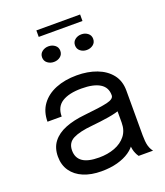

<svg xmlns="http://www.w3.org/2000/svg" viewBox="-154 -954 918 1068"><g transform="rotate(-20 304.5 -420.0)"><path d="M262 10Q201.5 10 156.2 -9Q111 -28 86 -63.8Q61 -99.5 61 -149.5Q61 -201.5 88 -236.2Q115 -271 164 -290.5Q213 -310 278 -316.5Q376 -326.5 417.5 -336.2Q459 -346 459 -368Q459 -368.5 459 -368.8Q459 -369 459 -369.5Q459 -415.5 421.5 -438.2Q384 -461 313 -461Q239 -461 198 -435.2Q157 -409.5 157 -352H73Q73 -411.5 103.5 -453.2Q134 -495 188.2 -517Q242.5 -539 313.5 -539Q378.5 -539 430.8 -519.2Q483 -499.5 513.8 -460.8Q544.5 -422 544.5 -365Q544.5 -354.5 544.5 -344.2Q544.5 -334 544.5 -323.5V-100Q544.5 -82.5 546 -66Q547.5 -49.5 551 -37Q555.5 -22 561 -12.8Q566.5 -3.5 570 0H484.5Q482 -2.5 477 -11.8Q472 -21 467.5 -33.5Q464 -43.5 462 -58.8Q460 -74 460 -90.5L474 -81Q458.5 -54 428.8 -33.5Q399 -13 357 -1.5Q315 10 262 10ZM275.5 -66.5Q327 -66.5 368.5 -82.2Q410 -98 434.5 -129Q459 -160 459 -206V-311.5L478 -279.5Q446 -267 398.2 -259.2Q350.5 -251.5 298.5 -246.5Q223 -239.5 184.8 -220Q146.5 -200.5 146.5 -154.5Q146.5 -111 178 -88.8Q209.5 -66.5 275.5 -66.5ZM221 -652Q199.5 -652 183.2 -664.5Q167 -677 167 -698.5Q167 -719.5 183.2 -732Q199.5 -744.5 221 -744.5Q243 -744.5 259 -732Q275 -719.5 275 -698.5Q275 -677 259 -664.5Q243 -652 221 -652ZM415.5 -652Q394 -652 378 -664.5Q362 -677 362 -698.5Q362 -719.5 378 -732Q394 -744.5 415.5 -744.5Q437.5 -744.5 453.5 -732Q469.5 -719.5 469.5 -698.5Q469.5 -677 453.5 -664.5Q437.5 -652 415.5 -652ZM188.5 -812V-850.5H447.5V-812Z"/></g></svg>

Font: Epilogue
Style: Regular
Weight: 400
Designer: Tyler Finck
Foundry: Etcetera Type Co
Version: Version 2.112